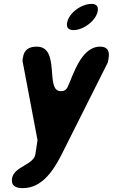

<svg xmlns="http://www.w3.org/2000/svg" viewBox="-20 -761 580 988"><path d="M42 157C36 197 62 207 98 207C194 207 252 121 294 40C330 -32 499 -368 535 -440L539 -463C545 -500 532 -521 495 -521C398 -521 358 -378 328 -313C317 -294 307 -292 292 -292C210 -292 293 -521 169 -521C129 -521 104 -505 98 -465C97 -460 95 -447 96 -447L173 -40L162 33C153 88 51 96 42 157ZM325 -642C321 -617 335 -606 359 -606C408 -606 475 -654 483 -705C487 -730 474 -741 451 -741C400 -741 333 -695 325 -642Z"/></svg>

Font: Asimov Print
Style: Regular
Weight: 500
Designer: Google
Version: Version 2.000980: 2014